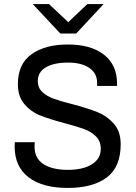

<svg xmlns="http://www.w3.org/2000/svg" viewBox="-20 -915 667 945"><path d="M355 -750H277L141 -895H221L316 -806L410 -895H490ZM556 -504V-492H458V-507Q458 -555 419 -581Q380 -607 316 -607Q245 -607 205.5 -583.5Q166 -560 166 -516Q166 -483 188.5 -462Q211 -441 244.5 -429Q278 -417 337 -402Q413 -382 460 -363Q507 -344 540.5 -306Q574 -268 574 -205Q574 -93 505.5 -41.5Q437 10 313 10Q189 10 120.5 -42.5Q52 -95 52 -195L53 -215H151L150 -194Q150 -136 193.5 -107.5Q237 -79 314 -79Q389 -79 432.5 -106.5Q476 -134 476 -182Q476 -220 452.5 -243.5Q429 -267 393.5 -280Q358 -293 297 -309Q222 -329 177 -347Q132 -365 100 -402.5Q68 -440 68 -501Q68 -600 135 -648Q202 -696 314 -696Q427 -696 491.5 -646Q556 -596 556 -504Z"/></svg>

Font: Chivo
Style: Regular
Weight: 400
Designer: Hector Gatti
Foundry: Omnibus-Type
Version: Version 1.006; ttfautohint (v1.4.1)